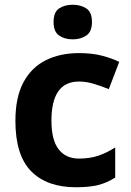

<svg xmlns="http://www.w3.org/2000/svg" viewBox="-20 -780 554 810"><path d="M300 10Q178 10 111.5 -57.5Q45 -125 45 -270Q45 -370 79 -433Q113 -496 173.5 -526Q234 -556 313 -556Q369 -556 410.5 -545Q452 -534 483 -519L439 -404Q404 -418 373.5 -427Q343 -436 313 -436Q197 -436 197 -271Q197 -189 227.5 -150Q258 -111 313 -111Q360 -111 396 -123.5Q432 -136 466 -158V-31Q432 -9 394.5 0.5Q357 10 300 10ZM287 -760Q320 -760 344 -744.5Q368 -729 368 -687Q368 -646 344 -630Q320 -614 287 -614Q253 -614 229.5 -630Q206 -646 206 -687Q206 -729 229.5 -744.5Q253 -760 287 -760Z"/></svg>

Font: Noto Sans Sinhala
Style: Bold
Weight: 700
Designer: Jelle Bosma - Monotype Design Team
Foundry: Monotype Imaging Inc.
Version: Version 2.006; ttfautohint (v1.8.4.7-5d5b)